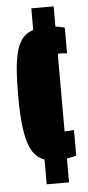

<svg xmlns="http://www.w3.org/2000/svg" viewBox="-53 -727 361 788"><g transform="rotate(-5 127.5 -333.5)"><path d="M155 -66Q118 -66 92 -80Q66 -94 51 -126Q36 -158 29 -210.5Q22 -263 22 -341Q22 -408 26 -455Q30 -502 40 -533.5Q50 -565 67 -582.5Q84 -600 109.5 -607.5Q135 -615 170 -615Q179 -615 189 -614Q199 -613 211 -611Q223 -609 237 -605V-499Q225 -501 215 -501Q205 -501 199 -501Q184 -501 174.5 -498Q165 -495 160 -481Q155 -467 153 -434Q151 -401 151 -341Q151 -281 152.5 -248Q154 -215 159 -201Q164 -187 173.5 -184Q183 -181 199 -181Q208 -181 218 -181.5Q228 -182 238 -183V-78Q229 -75 215 -72Q201 -69 185.5 -67.5Q170 -66 155 -66ZM107 29V-696H199V29Z"/></g></svg>

Font: Saira UltraCondensed Black
Style: Regular
Weight: 900
Width: 1
Designer: Hector Gatti with collaboration of the Omnibus-Type team
Foundry: Omnibus-Type
Version: Version 1.101